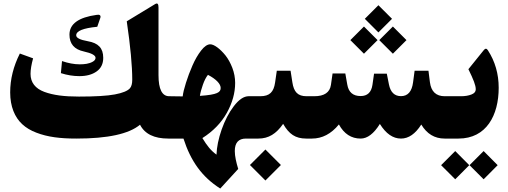

<svg xmlns="http://www.w3.org/2000/svg" viewBox="-20 -791 2901 1096"><path d="M435.1 -423.8C403.3 -423.8 369.6 -430.2 334 -442.4L327.6 -373.5C362.8 -362.3 397.9 -356.4 433.1 -356.4C473.6 -356.4 506.3 -365.2 531.7 -383.3C556.6 -400.9 569.3 -426.8 569.3 -460.9C569.3 -517.1 540.5 -545.4 481.4 -555.7C437 -563.5 415 -574.7 415 -589.4C415 -614.3 455.1 -630.4 535.2 -638.2L552.7 -689C557.1 -703.1 548.8 -709.5 531.7 -706.1C428.2 -691.9 376.5 -654.3 376.5 -593.3C376.5 -541 403.8 -508.8 459 -497.1C503.4 -487.3 525.4 -475.1 525.4 -460.9C525.4 -452.1 520 -444.8 509.8 -439C488.8 -426.8 462.4 -423.8 435.1 -423.8ZM734.9 -335.9C734.9 -313.5 730.5 -297.4 721.7 -287.1C708.5 -272 679.7 -260.3 635.7 -252C591.8 -243.7 523.4 -239.7 430.7 -239.7C346.2 -239.7 284.2 -247.6 232.9 -266.6C181.6 -285.6 154.3 -320.3 154.3 -369.1C154.3 -393.1 159.2 -422.9 168.9 -458L93.3 -485.4C56.6 -412.6 38.1 -338.9 38.1 -263.2C38.1 -183.1 64 -121.6 106.9 -82C128.4 -62 155.3 -45.9 187.5 -33.7C252 -8.8 323.7 0 416 0C595.2 0 716.3 -26.4 779.3 -79.1C806.2 -26.4 859.9 0 940.9 0H954.6C962.9 0 966.8 -27.8 966.8 -83.5V-147.9C966.8 -210.4 962.9 -241.7 954.6 -241.7H945.8C905.3 -241.7 884.8 -281.7 884.8 -361.8V-747.6C884.8 -768.6 879.4 -775.4 866.2 -768.1L703.6 -669.4C724.6 -526.4 734.9 -415.5 734.9 -335.9Z M1121.1 -243.7C1124 -262.7 1129.9 -284.2 1138.2 -307.6C1146.5 -331.1 1155.8 -349.6 1167 -363.8C1213.4 -339.8 1239.7 -312 1239.7 -289.1C1239.7 -264.6 1222.7 -250.5 1121.1 -243.7ZM1322.3 -317.9C1322.3 -346.7 1316.9 -375.5 1306.2 -403.8C1295.4 -431.6 1282.2 -455.6 1267.1 -474.6C1236.3 -512.7 1202.1 -538.1 1180.2 -538.1C1164.1 -538.1 1146.5 -526.4 1127.9 -502.4C1109.4 -478.5 1092.8 -449.7 1078.6 -417C1064 -383.8 1051.8 -351.1 1041.5 -318.4C1031.2 -285.6 1024.9 -259.8 1022.9 -240.7L949.7 -241.7C931.6 -241.7 922.9 -210.4 922.9 -147.9V-83.5C922.9 -27.8 931.6 0 949.7 0H1027.3C1068.4 127.4 1131.8 218.3 1237.3 285.2L1339.8 173.3C1328.6 136.7 1320.3 100.6 1320.3 71.3C1320.3 23.9 1341.3 0 1383.8 0H1402.8C1411.1 0 1415 -27.8 1415 -83.5V-147.9C1415 -210.4 1411.1 -241.7 1402.8 -241.7H1399.4C1371.6 -241.7 1343.8 -222.7 1314.9 -185.1C1286.1 -147.5 1263.2 -102.5 1245.1 -51.3C1227.1 0.5 1217.3 48.3 1215.8 91.8C1183.1 67.9 1162.6 42 1135.3 -2.9C1196.3 -41.5 1243.2 -89.8 1274.9 -147C1306.6 -204.1 1322.3 -260.7 1322.3 -317.9Z M1406.7 150.9 1495.1 239.3 1583.5 150.9 1495.1 62.5ZM1454.6 0C1513.2 0 1556.6 -26.9 1596.2 -84C1629.9 -25.4 1666 0 1728.5 0H1738.8C1747.1 0 1751 -27.8 1751 -83.5V-147.9C1751 -210.4 1747.1 -241.7 1738.8 -241.7H1730C1679.7 -241.7 1657.2 -266.1 1648.9 -321.3L1638.7 -387.2H1560.1L1550.3 -319.8C1542.5 -265.6 1519 -241.7 1465.8 -241.7H1397.9C1379.9 -241.7 1371.1 -210.4 1371.1 -147.9V-83.5C1371.1 -27.8 1379.9 0 1397.9 0Z M2062.5 -683.6 2140.1 -606 2217.8 -683.6 2140.1 -761.2ZM2145 -562 2222.7 -484.4 2300.3 -562 2222.7 -639.6ZM1980 -562 2057.6 -484.4 2135.3 -562 2057.6 -639.6ZM2269 0C2312.5 0 2351.1 -26.9 2384.8 -80.1C2416.5 -26.9 2460.9 0 2518.1 0H2532.7C2541 0 2544.9 -27.8 2544.9 -83.5V-147.9C2544.9 -210.4 2541 -241.7 2532.7 -241.7H2518.6C2469.2 -241.7 2440.9 -268.6 2434.1 -321.8L2425.8 -387.2H2346.7L2337.9 -320.8C2331.1 -268.6 2308.1 -242.2 2269 -242.2C2231.9 -242.2 2209 -264.6 2200.2 -309.1L2188 -370.6H2115.2L2106 -306.2C2099.6 -263.7 2077.1 -242.7 2038.6 -242.7C1995.1 -242.7 1969.7 -264.6 1962.4 -308.1L1951.2 -371.6H1878.4L1869.1 -306.6C1862.8 -263.2 1831.1 -241.7 1773.9 -241.7H1733.9C1715.8 -241.7 1707 -210.4 1707 -147.9V-83.5C1707 -27.8 1715.8 0 1733.9 0H1760.7C1819.3 0 1870.6 -26.9 1914.6 -80.6C1943.8 -26.9 1985.4 0 2038.6 0C2077.1 0 2113.8 -27.8 2148.4 -83.5C2183.1 -27.8 2223.1 0 2269 0Z M2660.2 151.9 2740.7 232.4 2820.8 151.9 2740.7 71.3ZM2498 151.9 2578.6 232.4 2658.7 151.9 2578.6 71.3ZM2826.7 -290C2826.7 -369.1 2806.2 -440.4 2765.1 -503.9C2761.7 -509.8 2757.8 -512.7 2753.4 -512.7C2749.5 -512.7 2745.6 -509.8 2741.2 -504.4L2653.8 -396C2682.6 -336.9 2695.8 -304.7 2695.8 -280.8C2695.8 -267.6 2687.5 -257.8 2670.9 -251.5C2654.3 -245.1 2634.8 -241.7 2611.8 -241.7H2527.8C2509.8 -241.7 2501 -210.4 2501 -147.9V-83.5C2501 -27.8 2509.8 0 2527.8 0H2597.2C2756.8 0 2826.7 -133.3 2826.7 -290Z"/></svg>

Font: Sahel Black
Style: Bold
Weight: 900
Foundry: Saber Rastikerdar (saber.rastikerdar@gmail.com)
Version: Version 3.4.0